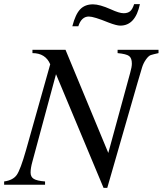

<svg xmlns="http://www.w3.org/2000/svg" viewBox="-40 -894 787 929"><path d="M727 -653V-637Q700 -631 689.5 -627.5Q679 -624 666.5 -606.5Q654 -589 647.5 -568Q641 -547 625 -492L479 15H461L231 -535L117 -113Q108 -81 108 -59Q108 -38 123.5 -28.5Q139 -19 178 -16V0H-20V-16Q23 -22 41 -47.5Q59 -73 86 -168L203 -583Q180 -637 117 -637V-653H277L484 -154L590 -542Q598 -570 598 -586Q598 -613 584.5 -623Q571 -633 529 -637V-653ZM609 -874H637Q615 -770 542 -770Q524 -770 485 -785Q414 -814 390 -814Q354 -814 339 -767H310Q325 -825 348 -849Q371 -873 410 -873Q442 -873 496 -849Q537 -830 558 -830Q578 -830 589.5 -839.5Q601 -849 609 -874Z"/></svg>

Font: STIX MathJax Latin
Style: Italic
Weight: 400
Italic angle: -16.33°
Designer: MicroPress Inc., with final additions and corrections provided by Coen Hoffman, Elsevier (retired)
Version: Version 1.1.1